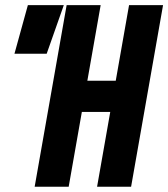

<svg xmlns="http://www.w3.org/2000/svg" viewBox="-20 -713 643 733"><path d="M350.6 0 472.7 -693.4H602.5L480.5 0ZM112.3 0 234.4 -693.4H364.3L242.2 0ZM201.2 -285.6 217.3 -404.8H515.6L499.5 -285.6ZM35.2 -507.8 86.4 -693.4H223.6L158.2 -507.8Z"/></svg>

Font: Cascadia Code PL
Style: Italic
Weight: 400
Italic angle: -10°
Monospace: yes
Designer: Aaron Bell
Foundry: Saja Typeworks
Version: Version 2404.023